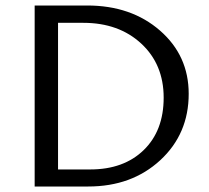

<svg xmlns="http://www.w3.org/2000/svg" viewBox="-20 -678 761 698"><path d="M301 0H106V-658H297Q457 -658 561.5 -567Q666 -476 666 -337Q666 -191 562.5 -95.5Q459 0 301 0ZM575 -323Q575 -444 493.5 -519.5Q412 -595 283 -595H191V-62H308Q430 -62 502.5 -132.5Q575 -203 575 -323Z"/></svg>

Font: EauTest Medium
Style: Regular
Weight: 500
Designer: Christian Thalmann (Catharsis Fonts)
Version: Version 0.001;PS 000.001;hotconv 1.0.88;makeotf.lib2.5.64775